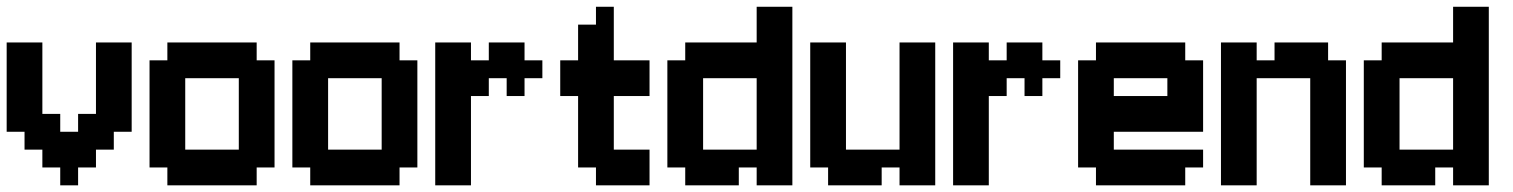

<svg xmlns="http://www.w3.org/2000/svg" viewBox="-20 -556 4540 576"><path d="M107.1 -428.6V-214.3H160.7V-160.7H214.3V-214.3H267.9V-428.6H375V-160.7H321.4V-107.1H267.9V-53.6H214.3V0H160.7V-53.6H107.1V-107.1H53.6V-160.7H0V-428.6Z M750 -375H803.6V-53.6H750V0H482.1V-53.6H428.6V-375H482.1V-428.6H750ZM535.7 -321.4V-107.1H696.4V-321.4Z M1178.6 -375H1232.1V-53.6H1178.6V0H910.7V-53.6H857.1V-375H910.7V-428.6H1178.6ZM964.3 -321.4V-107.1H1125V-321.4Z M1392.9 -428.6V-375H1446.4V-428.6H1553.6V-375H1607.1V-321.4H1553.6V-267.9H1500V-321.4H1446.4V-267.9H1392.9V0H1285.7V-428.6Z M1928.6 0H1767.9V-53.6H1714.3V-267.9H1660.7V-375H1714.3V-482.1H1767.9V-535.7H1821.4V-375H1928.6V-267.9H1821.4V-107.1H1928.6Z M2250 0V-53.6H2196.4V0H2035.7V-53.6H1982.1V-375H2035.7V-428.6H2250V-535.7H2357.1V0ZM2250 -107.1V-321.4H2089.3V-107.1Z M2678.6 0V-53.6H2625V0H2464.3V-53.6H2410.7V-428.6H2517.9V-107.1H2678.6V-428.6H2785.7V0Z M2946.4 -428.6V-375H3000V-428.6H3107.1V-375H3160.7V-321.4H3107.1V-267.9H3053.6V-321.4H3000V-267.9H2946.4V0H2839.3V-428.6Z M3535.7 -375H3589.3V-160.7H3321.4V-107.1H3589.3V-53.6H3535.7V0H3267.9V-53.6H3214.3V-375H3267.9V-428.6H3535.7ZM3321.4 -321.4V-267.9H3482.1V-321.4Z M3750 -428.6V-375H3803.6V-428.6H3964.3V-375H4017.9V0H3910.7V-321.4H3750V0H3642.9V-428.6Z M4339.3 0V-53.6H4285.7V0H4125V-53.6H4071.4V-375H4125V-428.6H4339.3V-535.7H4446.4V0ZM4339.3 -107.1V-321.4H4178.6V-107.1Z"/></svg>

Font: Jersey 10
Style: Regular
Weight: 400
Designer: Sarah Cadigan-Fried
Version: Version 1.000